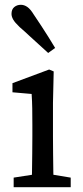

<svg xmlns="http://www.w3.org/2000/svg" viewBox="-20 -781 348 801"><path d="M37 0V-40L147 -57H172L275 -40V0ZM112 0Q113 -25 113.5 -62.5Q114 -100 114.5 -140Q115 -180 115 -212V-260Q115 -300 114.5 -329Q114 -358 112 -389L32 -396V-434L185 -491L204 -483L201 -352V-212Q201 -180 201.5 -140Q202 -100 202.5 -62.5Q203 -25 204 0ZM210 -581 181 -560Q162 -578 141.5 -596Q121 -614 102 -632Q83 -650 62 -668Q42 -687 35 -699.5Q28 -712 28 -723Q28 -742 39.5 -751.5Q51 -761 67 -761Q81 -761 94 -752Q107 -743 121 -720Q137 -697 152 -673.5Q167 -650 181.5 -627.5Q196 -605 210 -581Z"/></svg>

Font: Source Serif 4 18pt
Style: Regular
Weight: 400
Designer: Frank Grießhammer
Foundry: Adobe Systems Incorporated
Version: Version 4.004;hotconv 1.0.116;makeotfexe 2.5.65601